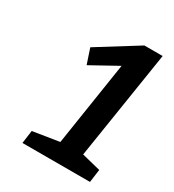

<svg xmlns="http://www.w3.org/2000/svg" viewBox="-115 -842 511 564"><g transform="rotate(30 140.0 -559.5)"><path d="M45 -346 51 -390 152 -406 138 -391 186 -701H208L94 -638L77 -689L212 -773H274L214 -391L204 -409L280 -390L274 -346Z"/></g></svg>

Font: Bitter Thin Medium
Style: Italic
Weight: 500
Italic angle: -9°
Version: Version 3.021